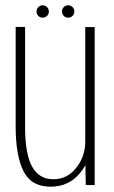

<svg xmlns="http://www.w3.org/2000/svg" viewBox="-20 -697 431 723"><path d="M303 0 301.5 -75.5Q292 -57 276.5 -40Q236 6 170 6Q97.5 6 68.2 -52.8Q39 -111.5 39 -220V-595.5H74.5V-218.5Q74.5 -117.5 100.8 -69.8Q127 -22 181 -22Q233 -22 267 -65Q299.5 -105.5 301 -159V-595H336.5V0ZM140.5 -630.5Q131 -630.5 124.2 -637.2Q117.5 -644 117.5 -653.5Q117.5 -663.5 124.2 -670.2Q131 -677 140.5 -677Q150.5 -677 157.2 -670.2Q164 -663.5 164 -653.5Q164 -644 157.2 -637.2Q150.5 -630.5 140.5 -630.5ZM237 -630.5Q227 -630.5 220.2 -637.2Q213.5 -644 213.5 -653.5Q213.5 -663.5 220.2 -670.2Q227 -677 237 -677Q246.5 -677 253.2 -670.2Q260 -663.5 260 -653.5Q260 -644 253.2 -637.2Q246.5 -630.5 237 -630.5Z"/></svg>

Font: Anybody ExtraLight
Style: Regular
Weight: 200
Designer: Tyler Finck
Foundry: Etcetera Type Company
Version: Version 1.010; ttfautohint (v1.8.3) -l 8 -r 50 -G 200 -x 14 